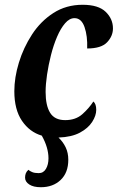

<svg xmlns="http://www.w3.org/2000/svg" viewBox="-20 -566 493 804"><path d="M151 218Q120 218 102.5 206.5Q85 195 85 178Q85 168 88 160Q91 152 99 145Q104 150 114.5 154.5Q125 159 142 159Q162 159 172.5 141Q183 123 183 97Q183 52 155 2Q104 -13 72 -60Q40 -107 40 -184Q40 -241 59 -303.5Q78 -366 114 -421.5Q150 -477 203.5 -511.5Q257 -546 326 -546Q392 -546 422.5 -516.5Q453 -487 453 -447Q453 -415 428.5 -389Q404 -363 345 -363Q347 -415 334 -452.5Q321 -490 292 -490Q271 -490 252.5 -468.5Q234 -447 219 -412Q204 -377 193.5 -335.5Q183 -294 177 -253.5Q171 -213 171 -181Q171 -124 190 -93.5Q209 -63 253 -63Q297 -63 325 -88Q353 -113 371 -141Q383 -131 383 -106Q383 -82 366 -55.5Q349 -29 314.5 -10.5Q280 8 225 10Q244 28 255 51Q266 74 266 103Q266 157 234 187.5Q202 218 151 218Z"/></svg>

Font: Noto Serif ExtraCondensed
Style: Bold Italic
Weight: 700
Width: 2
Italic angle: -12°
Designer: Monotype Design Team
Foundry: Monotype Imaging Inc.
Version: Version 2.013; ttfautohint (v1.8.4.7-5d5b)